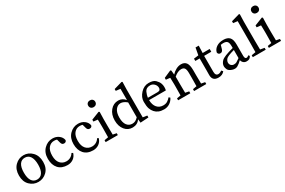

<svg xmlns="http://www.w3.org/2000/svg" viewBox="116 -1939 4699 3167"><g transform="rotate(-30 2465.5 -355.5)"><path d="M273.9 15.1Q180.7 15.1 112.8 -51.8Q44.9 -118.7 44.9 -236.3Q44.9 -354 113.5 -422.6Q182.1 -491.2 275.4 -491.2Q368.7 -491.2 436.8 -421.9Q504.9 -352.5 504.9 -235.4Q504.9 -118.2 436.3 -51.5Q367.7 15.1 273.9 15.1ZM375 -391.4Q339.8 -444.8 274.4 -444.8Q209 -444.8 174.1 -391.4Q139.2 -337.9 139.2 -236.3Q139.2 -134.8 174.1 -82.3Q209 -29.8 274.4 -29.8Q339.8 -29.8 375 -82.3Q410.2 -134.8 410.2 -236.3Q410.2 -337.9 375 -391.4Z M830.1 15.1Q717.3 15.1 656.5 -52.7Q595.7 -120.6 595.7 -236.3Q595.7 -351.6 664.6 -421.4Q733.4 -491.2 826.7 -491.2Q895 -491.2 944.6 -454.1Q994.1 -417 1003.9 -360.8Q997.1 -323.2 956.1 -323.2Q915 -323.2 903.8 -371.1L885.7 -437Q863.3 -444.8 832 -444.8Q767.1 -444.8 725.3 -393.8Q683.6 -342.8 683.6 -246.1Q683.6 -149.4 728.3 -99.1Q772.9 -48.8 843.8 -48.8Q886.7 -48.8 922.9 -68.8Q959 -88.9 981.9 -127L1006.8 -113.8Q986.8 -50.8 939.2 -17.8Q891.6 15.1 830.1 15.1Z M1317.9 15.1Q1205.1 15.1 1144.3 -52.7Q1083.5 -120.6 1083.5 -236.3Q1083.5 -351.6 1152.3 -421.4Q1221.2 -491.2 1314.5 -491.2Q1382.8 -491.2 1432.4 -454.1Q1481.9 -417 1491.7 -360.8Q1484.9 -323.2 1443.8 -323.2Q1402.8 -323.2 1391.6 -371.1L1373.5 -437Q1351.1 -444.8 1319.8 -444.8Q1254.9 -444.8 1213.1 -393.8Q1171.4 -342.8 1171.4 -246.1Q1171.4 -149.4 1216.1 -99.1Q1260.7 -48.8 1331.5 -48.8Q1374.5 -48.8 1410.6 -68.8Q1446.8 -88.9 1469.7 -127L1494.6 -113.8Q1474.6 -50.8 1427 -17.8Q1379.4 15.1 1317.9 15.1Z M1791.5 0H1559.6V-36.1L1634.3 -49.8Q1636.2 -126 1636.2 -210V-259.8Q1636.2 -300.8 1635.3 -328.4Q1634.3 -356 1633.3 -386.2L1554.2 -395V-430.2L1708.5 -491.2L1723.6 -481L1720.2 -345.2V-210Q1720.2 -113.3 1722.7 -49.8L1791.5 -36.1ZM1725.6 -616Q1706.5 -598.1 1677.5 -598.1Q1648.4 -598.1 1629.4 -616Q1610.4 -633.8 1610.4 -662.8Q1610.4 -691.9 1629.4 -709.5Q1648.4 -727.1 1677.5 -727.1Q1706.5 -727.1 1725.6 -709.5Q1744.6 -691.9 1744.6 -662.8Q1744.6 -633.8 1725.6 -616Z M2211.4 -57.1Q2158.2 15.1 2068.8 15.1Q1979.5 15.1 1923.3 -54Q1867.2 -123 1867.2 -234.4Q1867.2 -345.7 1927.5 -418.5Q1987.8 -491.2 2080.1 -491.2Q2154.8 -491.2 2211.4 -425.8V-639.2L2126.5 -648.9V-684.1L2283.2 -729L2297.4 -721.2L2293.5 -579.1V-48.8L2374 -36.1V0L2218.3 9.8ZM2208.5 -381.8Q2146.5 -434.1 2090.8 -434.1Q2035.2 -434.1 1996.1 -382.8Q1957 -331.5 1957 -235.8Q1957 -140.1 1994.9 -91.1Q2032.7 -42 2095.2 -42Q2127.4 -42 2153.8 -55.4Q2180.2 -68.8 2208.5 -99.1Z M2846.2 -242.2H2526.4Q2528.3 -149.4 2572.3 -99.1Q2616.2 -48.8 2688 -48.8Q2735.8 -48.8 2768.1 -68.8Q2800.3 -88.9 2827.1 -121.1L2851.1 -102.1Q2825.2 -47.9 2776.6 -16.4Q2728 15.1 2668.5 15.1Q2608.9 15.1 2567.6 -2Q2526.4 -19 2497.3 -51.5Q2468.3 -84 2452.1 -129.9Q2436 -175.8 2436 -260.7Q2436 -345.7 2503.2 -418.5Q2570.3 -491.2 2658.7 -491.2Q2747.1 -491.2 2785.6 -453.1Q2824.2 -415 2838.6 -378.9Q2853 -342.8 2853 -305.2Q2853 -267.6 2846.2 -242.2ZM2710 -285.2Q2746.1 -285.2 2758.1 -300Q2770 -314.9 2770 -336.4Q2770 -379.4 2738.3 -412.1Q2706.5 -444.8 2662.1 -444.8Q2583.5 -444.8 2557.9 -386.5Q2532.2 -328.1 2528.3 -285.2Z M3237.8 -419.9Q3171.4 -419.9 3100.1 -356.9V-210Q3100.1 -126 3102.1 -49.8L3171.9 -36.1V0H2939.9V-36.1L3014.2 -49.8Q3016.1 -126 3016.1 -210V-261.2Q3016.1 -315.4 3012.7 -386.2L2934.1 -395V-430.2L3072.8 -491.2L3087.9 -481L3095.7 -399.9Q3132.8 -440.9 3180.4 -466.1Q3228 -491.2 3275.9 -491.2Q3340.8 -491.2 3372.3 -448Q3403.8 -404.8 3403.8 -306.2V-210Q3403.8 -126 3405.8 -49.8L3476.1 -36.1V0H3244.1V-36.1L3317.9 -49.8Q3319.8 -124 3319.8 -210V-297.9Q3319.8 -365.7 3300.8 -392.8Q3281.7 -419.9 3237.8 -419.9Z M3592.8 -419.9H3509.8V-463.9L3599.1 -475.1L3624 -610.8H3685.1L3680.2 -473.1H3814V-419.9H3677.7V-116.2Q3677.7 -42 3732.9 -42Q3762.7 -42 3799.8 -69.8L3824.2 -43Q3783.7 9.8 3706.1 9.8Q3591.8 9.8 3591.8 -104L3592.8 -189Z M4268.6 -42Q4291.5 -42 4310.5 -64.9L4330.6 -43Q4313.5 -10.7 4293.7 -0.5Q4273.9 9.8 4240.7 9.8Q4207.5 9.8 4183.6 -10.5Q4159.7 -30.8 4152.8 -64.9Q4109.4 -21.5 4066.2 3.9Q4022.9 29.3 3963.6 9.8Q3904.3 -9.8 3888.4 -44.9Q3872.6 -80.1 3872.6 -106Q3872.6 -157.2 3916.5 -202.4Q3960.4 -247.6 4150.9 -296.9V-324.2Q4150.9 -393.6 4129.9 -419.2Q4108.9 -444.8 4057.6 -444.8Q4031.2 -444.8 4006.8 -439.9L3986.8 -370.1Q3972.7 -322.3 3932.6 -321.8Q3911.6 -321.8 3899.7 -333.5Q3887.7 -345.2 3885.7 -365.2Q3899.9 -422.4 3951.7 -456.8Q4003.4 -491.2 4081.5 -491.2Q4159.7 -491.2 4197.8 -451.2Q4235.8 -411.1 4235.8 -314.9V-101.1Q4235.8 -42 4268.6 -42ZM3980.5 -74.2Q4003.4 -50.8 4034.7 -50.8Q4065.9 -50.8 4085 -61Q4104 -71.3 4150.9 -105V-258.8Q4012.7 -222.2 3987.1 -189.2Q3961.4 -156.2 3961.4 -126Q3961.4 -95.7 3980.5 -74.2Z M4608.4 0H4362.3V-36.1L4441.4 -49.8Q4443.4 -131.8 4443.4 -210V-639.2L4361.3 -648.9V-684.1L4517.6 -729L4531.2 -721.2L4527.3 -579.1V-210Q4527.3 -129.9 4529.3 -49.8L4608.4 -36.1Z M4900.4 0H4668.5V-36.1L4743.2 -49.8Q4745.1 -126 4745.1 -210V-259.8Q4745.1 -300.8 4744.1 -328.4Q4743.2 -356 4742.2 -386.2L4663.1 -395V-430.2L4817.4 -491.2L4832.5 -481L4829.1 -345.2V-210Q4829.1 -113.3 4831.5 -49.8L4900.4 -36.1ZM4834.5 -616Q4815.4 -598.1 4786.4 -598.1Q4757.3 -598.1 4738.3 -616Q4719.2 -633.8 4719.2 -662.8Q4719.2 -691.9 4738.3 -709.5Q4757.3 -727.1 4786.4 -727.1Q4815.4 -727.1 4834.5 -709.5Q4853.5 -691.9 4853.5 -662.8Q4853.5 -633.8 4834.5 -616Z"/></g></svg>

Font: SourceSerifPro-Regular
Style: Regular
Weight: 400
Designer: Frank Grießhammer
Foundry: Adobe Systems Incorporated
Version: Version 1.014;PS Version 1.0;hotconv 1.0.73;makeotf.lib2.5.5